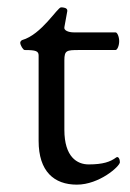

<svg xmlns="http://www.w3.org/2000/svg" viewBox="-20 -488 354 522"><path d="M189 14C250 14 306 -36 306 -47C306 -55 302 -64 296 -60C280 -48 260 -41 221 -41C190 -41 155 -61 155 -135V-324C155 -351 161 -352 195 -352H294C299 -352 304 -364 304 -376C304 -388 299 -400 294 -400H180C167 -400 153 -405 155 -414L163 -458C164 -467 152 -468 146 -468C136 -468 93 -394 40 -379C38 -378 35 -375 35 -372C35 -365 43 -352 47 -352C78 -352 85 -349 85 -337V-105C85 -22 127 14 189 14Z"/></svg>

Font: EB Garamond 12
Style: Regular
Weight: 400
Version: Version 0.016+